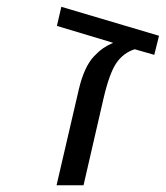

<svg xmlns="http://www.w3.org/2000/svg" viewBox="-20 -550 492 570"><path d="M315.9 -422.9 148.9 -473.1 162.1 -529.8 452.1 -443.8 438 -387.2 379.9 -403.8Q346.2 -393.1 325.4 -362.8Q304.7 -332.5 287.1 -256.8L228 0H147.9L213.9 -284.2Q221.7 -317.9 233.2 -342.8Q244.6 -367.7 259 -382.8Q273.4 -397.9 286.1 -406.7Q298.8 -415.5 315.9 -422.9Z"/></svg>

Font: Pfennig
Style: Italic
Weight: 500
Italic angle: -13°
Version: Version 20120410 ; ttfautohint (v0.8)